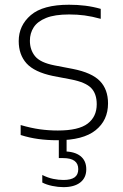

<svg xmlns="http://www.w3.org/2000/svg" viewBox="-20 -568 507 790"><path d="M216.5 9Q175 9 138 4Q101 -1 65 -12.5V-53.5Q108 -41 144.2 -36Q180.5 -31 218 -31Q303.5 -31 340.8 -59.5Q378 -88 378 -139Q378 -182.5 355 -206Q332 -229.5 273.5 -241L197.5 -255.5Q121.5 -271.5 89.2 -307.2Q57 -343 57 -399Q57 -463 106.8 -505.8Q156.5 -548.5 264 -548.5Q299 -548.5 331 -544.5Q363 -540.5 394.5 -531.5V-490.5Q358.5 -500.5 328.2 -504.5Q298 -508.5 264.5 -508.5Q205 -508.5 169.8 -494.2Q134.5 -480 118.8 -455.8Q103 -431.5 103 -400.5Q103 -363 124.2 -336.8Q145.5 -310.5 204 -299L279.5 -284.5Q358 -269 391.2 -234.5Q424.5 -200 424.5 -142.5Q424.5 -73 373.2 -32Q322 9 216.5 9ZM241 202Q219 202 195 197Q171 192 154 183V152Q177 163.5 198.8 168Q220.5 172.5 241 172.5Q271.5 172.5 286.8 161.8Q302 151 302 128Q302 82.5 240 82.5H222V-10H254V70.5L242 55Q286.5 55 310.8 74Q335 93 335 128.5Q335 163.5 310.2 182.8Q285.5 202 241 202Z"/></svg>

Font: Encode Sans SemiExpanded ExtraLight
Style: Regular
Weight: 250
Width: 6
Designer: Multiple Designers
Foundry: Impallari Type
Version: Version 3.002